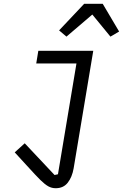

<svg xmlns="http://www.w3.org/2000/svg" viewBox="-20 -785 651 1017"><path d="M123 93 58 22 111 -26 269 142 287 138 385 -449H172L183 -516H474L370 107Q362 153 339 182.5Q316 212 275 212Q254 212 236 202Q218 192 194.5 169Q171 146 123 93ZM524 -765 611 -618 565 -591 469 -708 332 -591 293 -624 426 -765Z"/></svg>

Font: iA Writer Mono V
Style: Regular
Weight: 400
Italic angle: -9.5°
Designer: Mike Abbink, Paul van der Laan, Pieter van Rosmalen
Foundry: Bold Monday
Version: Version 2.000